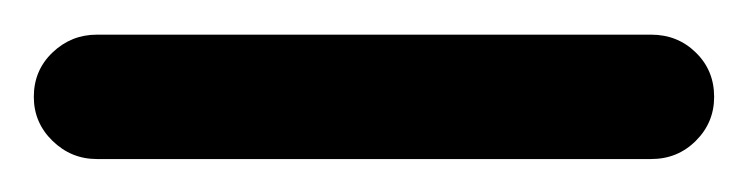

<svg xmlns="http://www.w3.org/2000/svg" viewBox="-57 -79 440 113"><path d="M-37.1 -22Q-37.1 -37.6 -26.1 -48.1Q-15.1 -58.6 0 -58.6H326.2Q341.8 -58.6 352.5 -48.1Q363.3 -37.6 363.3 -22Q363.3 -6.8 352.5 3.9Q341.8 14.6 326.2 14.6H0Q-15.1 14.6 -26.1 3.9Q-37.1 -6.8 -37.1 -22Z"/></svg>

Font: Mikhak-DS1-FD Regular
Style: Regular
Weight: 400
Designer: Amin Abedi
Version: Version 3.2